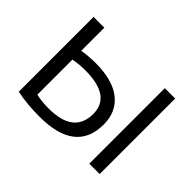

<svg xmlns="http://www.w3.org/2000/svg" viewBox="-111 -723 934 934"><g transform="rotate(45 356.0 -255.5)"><path d="M565.4 0V-519.5H636.7V0ZM75.2 -519.5H149.4V-360.4Q192.4 -368.2 240.2 -368.2Q358.4 -368.2 419.4 -319.8Q480.5 -271.5 480.5 -184.6Q480.5 10.7 230.5 9.8Q147.5 9.8 75.2 -4.9ZM149.4 -299.8V-58.6Q190.4 -49.8 235.4 -49.8Q408.2 -49.8 408.2 -184.6Q408.2 -307.6 230.5 -307.6Q187.5 -307.6 149.4 -299.8Z"/></g></svg>

Font: Mgen+ 1c regular
Style: Regular
Weight: 400
Designer: [Source Han Sans]
Ryoko NISHIZUKA  (kana & ideographs); Paul D. Hunt (Latin, Greek & Cyrillic); Wenlong ZHANG  (bopomofo
Version: Version 1.059.20150602